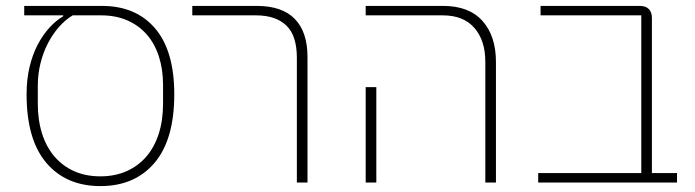

<svg xmlns="http://www.w3.org/2000/svg" viewBox="-20 -618 2353 650"><path d="M62 -598H325Q440 -598 505 -522Q570 -446 570 -299Q570 -145 503 -66.5Q436 12 320 12Q204 12 137 -66.5Q70 -145 70 -299Q70 -349 80 -391Q90 -433 107.5 -466.5Q125 -500 147.5 -524.5Q170 -549 194 -563V-566H62ZM320 -21Q369 -21 408.5 -38.5Q448 -56 475.5 -88Q503 -120 517.5 -165.5Q532 -211 532 -267V-330Q532 -383 518 -426.5Q504 -470 477 -501Q450 -532 411 -549Q372 -566 323 -566H226Q201 -551 179.5 -526.5Q158 -502 142 -471Q126 -440 117 -403.5Q108 -367 108 -328V-267Q108 -211 122.5 -165.5Q137 -120 164.5 -88Q192 -56 231 -38.5Q270 -21 320 -21Z M985 -422Q985 -498 949 -532Q913 -566 847 -566H631V-598H849Q935 -598 978 -554Q1021 -510 1021 -425V0H985Z M1623 -409Q1623 -481 1586 -523.5Q1549 -566 1479 -566H1218V-598H1480Q1568 -598 1613.5 -547Q1659 -496 1659 -408V0H1623ZM1218 -323H1254V0H1218Z M1802 -32H2151V-566H1810V-598H2145Q2187 -598 2187 -556V-32H2272V0H1802Z"/></svg>

Font: IBM Plex Sans Hebrew ExtLt
Style: Regular
Weight: 200
Designer: Mike Abbink, Paul van der Laan, Pieter van Rosmalen, Yanek Iontef
Foundry: Bold Monday
Version: Version 1.3